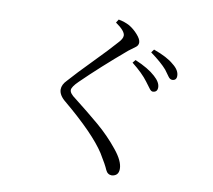

<svg xmlns="http://www.w3.org/2000/svg" viewBox="-90 -896 1180 1065"><g transform="rotate(10 500.0 -364.0)"><path d="M749 -432Q739 -432 728.5 -447Q718 -462 703 -481Q673 -522 611 -571L625 -588Q701 -556 740 -520Q775 -489 775 -460Q775 -433 749 -432ZM844 -515Q831 -515 821 -529.5Q811 -544 796 -564Q766 -599 703 -645L716 -663Q794 -635 830 -603Q868 -574 868 -541Q868 -516 844 -515ZM537 -710Q537 -736 482 -774L494 -793Q528 -787 556 -772Q583 -756 605.5 -730.5Q628 -705 628 -687Q628 -671 615 -661Q602 -651 576 -632Q437 -514 335 -414Q300 -380 300 -362Q300 -343 334 -319Q411 -259 476.5 -203.5Q542 -148 595 -82Q644 -22 644 22Q644 61 606 65Q582 65 571 41Q560 14 523 -46Q459 -145 283 -292Q244 -323 244 -356Q244 -383 270 -409Q314 -459 393.5 -540Q473 -621 514 -668Q537 -692 537 -710Z"/></g></svg>

Font: Han-Nom Khai
Style: Regular
Weight: 400
Version: Version 1.200;June 22, 2023;FontCreator 14.0.0.2814 64-bit